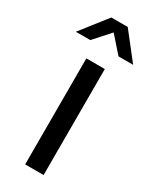

<svg xmlns="http://www.w3.org/2000/svg" viewBox="-234 -870 739 922"><g transform="rotate(30 136.0 -409.0)"><path d="M213.3 -673.3 135.6 -761.1 56.7 -673.3H-23.3L90 -817.8H181.1L294.4 -673.3ZM186.7 -587.8V0H84.4V-587.8Z"/></g></svg>

Font: Paperlogy 5 Medium
Style: Regular
Weight: 500
Designer: redesigned by Lee Juim, glyphs from Gmarket Sans & Montserrat
Foundry: PT&
Version: Version 1.001